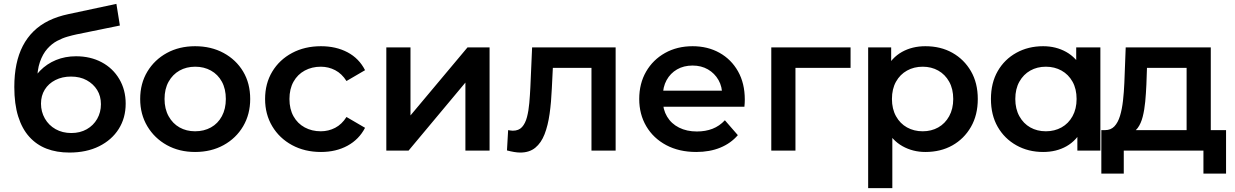

<svg xmlns="http://www.w3.org/2000/svg" viewBox="-20 -779 6389 993"><path d="M339 10Q273 10 221 -10Q169 -30 131.5 -71.5Q94 -113 74 -177Q54 -241 54 -329Q54 -393 65 -446Q76 -499 98 -541.5Q120 -584 153.5 -617Q187 -650 232 -672Q277 -694 334 -706L582 -759L600 -647L375 -601Q356 -597 329.5 -589.5Q303 -582 275.5 -567.5Q248 -553 224.5 -526.5Q201 -500 186.5 -458.5Q172 -417 172 -355Q172 -336 173.5 -326.5Q175 -317 176.5 -306.5Q178 -296 178 -276L131 -325Q151 -376 186.5 -412.5Q222 -449 269.5 -468.5Q317 -488 373 -488Q448 -488 506 -457Q564 -426 597 -370Q630 -314 630 -243Q630 -169 594 -112Q558 -55 492.5 -22.5Q427 10 339 10ZM349 -91Q394 -91 428.5 -110.5Q463 -130 482.5 -164Q502 -198 502 -240Q502 -282 482.5 -313.5Q463 -345 428.5 -364Q394 -383 347 -383Q302 -383 266.5 -365Q231 -347 211.5 -315.5Q192 -284 192 -243Q192 -201 212 -166Q232 -131 267.5 -111Q303 -91 349 -91Z M989 7Q907 7 843 -28.5Q779 -64 742 -126Q705 -188 705 -267Q705 -347 742 -408.5Q779 -470 843 -505Q907 -540 989 -540Q1072 -540 1136.5 -505Q1201 -470 1237.5 -409Q1274 -348 1274 -267Q1274 -188 1237.5 -126Q1201 -64 1136.5 -28.5Q1072 7 989 7ZM989 -100Q1035 -100 1071 -120Q1107 -140 1127.5 -178Q1148 -216 1148 -267Q1148 -319 1127.5 -356.5Q1107 -394 1071 -414Q1035 -434 990 -434Q944 -434 908.5 -414Q873 -394 852 -356.5Q831 -319 831 -267Q831 -216 852 -178Q873 -140 908.5 -120Q944 -100 989 -100Z M1640 7Q1556 7 1490.5 -28.5Q1425 -64 1388 -126Q1351 -188 1351 -267Q1351 -347 1388 -408.5Q1425 -470 1490.5 -505Q1556 -540 1640 -540Q1718 -540 1777.5 -508.5Q1837 -477 1868 -416L1772 -360Q1748 -398 1713.5 -416Q1679 -434 1639 -434Q1593 -434 1556 -414Q1519 -394 1498 -356.5Q1477 -319 1477 -267Q1477 -215 1498 -177.5Q1519 -140 1556 -120Q1593 -100 1639 -100Q1679 -100 1713.5 -118Q1748 -136 1772 -174L1868 -118Q1837 -58 1777.5 -25.5Q1718 7 1640 7Z M1978 0V-534H2103V-182L2398 -534H2512V0H2387V-352L2093 0Z M2602 -1 2608 -106Q2615 -105 2621 -104Q2627 -103 2632 -103Q2663 -103 2680 -122Q2697 -141 2705.5 -173.5Q2714 -206 2717.5 -246.5Q2721 -287 2723 -328L2732 -534H3164V0H3039V-462L3068 -428H2814L2841 -463L2834 -322Q2831 -251 2822.5 -190.5Q2814 -130 2796.5 -85Q2779 -40 2748.5 -15Q2718 10 2671 10Q2656 10 2638.5 7Q2621 4 2602 -1Z M3581 7Q3492 7 3425.5 -28.5Q3359 -64 3322.5 -126Q3286 -188 3286 -267Q3286 -347 3321.5 -408.5Q3357 -470 3419.5 -505Q3482 -540 3562 -540Q3640 -540 3701 -506Q3762 -472 3797 -410Q3832 -348 3832 -264Q3832 -256 3831.5 -246Q3831 -236 3830 -227H3385V-310H3764L3715 -284Q3716 -330 3696 -365Q3676 -400 3641.5 -420Q3607 -440 3562 -440Q3516 -440 3481.5 -420Q3447 -400 3427.5 -364.5Q3408 -329 3408 -281V-261Q3408 -213 3430 -176Q3452 -139 3492 -119Q3532 -99 3584 -99Q3629 -99 3665 -113Q3701 -127 3729 -157L3796 -80Q3760 -38 3705.5 -15.5Q3651 7 3581 7Z M3969 0V-534H4379V-428H4065L4094 -456V0Z M4766 7Q4701 7 4647.5 -23Q4594 -53 4562.5 -113.5Q4531 -174 4531 -267Q4531 -361 4561.5 -421Q4592 -481 4645 -510.5Q4698 -540 4766 -540Q4845 -540 4905.5 -506Q4966 -472 5001.5 -411Q5037 -350 5037 -267Q5037 -184 5001.5 -122.5Q4966 -61 4905.5 -27Q4845 7 4766 7ZM4470 194V-534H4589V-408L4585 -266L4595 -124V194ZM4752 -100Q4797 -100 4832.5 -120Q4868 -140 4889 -178Q4910 -216 4910 -267Q4910 -319 4889 -356.5Q4868 -394 4832.5 -414Q4797 -434 4752 -434Q4707 -434 4671 -414Q4635 -394 4614 -356.5Q4593 -319 4593 -267Q4593 -216 4614 -178Q4635 -140 4671 -120Q4707 -100 4752 -100Z M5375 7Q5298 7 5236.5 -27.5Q5175 -62 5140 -123Q5105 -184 5105 -267Q5105 -350 5140 -411Q5175 -472 5236.5 -506Q5298 -540 5375 -540Q5441 -540 5494 -510.5Q5547 -481 5578.5 -421Q5610 -361 5610 -267Q5610 -174 5579.5 -113.5Q5549 -53 5496.5 -23Q5444 7 5375 7ZM5389 -100Q5434 -100 5470 -120Q5506 -140 5527 -178Q5548 -216 5548 -267Q5548 -319 5527 -356.5Q5506 -394 5470 -414Q5434 -434 5389 -434Q5344 -434 5308.5 -414Q5273 -394 5252 -356.5Q5231 -319 5231 -267Q5231 -216 5252 -178Q5273 -140 5308.5 -120Q5344 -100 5389 -100ZM5552 0V-126L5556 -268L5546 -410V-534H5671V0Z M6117 -58V-428H5912L5909 -342Q5907 -296 5903 -253.5Q5899 -211 5890 -175.5Q5881 -140 5864 -117Q5847 -94 5819 -87L5695 -106Q5725 -106 5743.5 -125.5Q5762 -145 5772.5 -179.5Q5783 -214 5788 -258.5Q5793 -303 5795 -351L5802 -534H6242V-58ZM5676 119V-106H6321V119H6204V0H5792V119Z"/></svg>

Font: MOST Montserrat SemiBold
Style: Regular
Weight: 600
Designer: Julieta Ulanovsky
Foundry: Julieta Ulanovsky
Version: Version 8.000;March 11, 2024;FontCreator 15.0.0.2926 64-bit